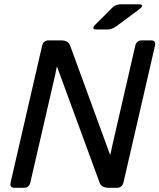

<svg xmlns="http://www.w3.org/2000/svg" viewBox="-20 -892 757 912"><path d="M437.5 -752Q409.7 -752 435.5 -777.8L511.2 -853.5Q529.3 -871.6 553.2 -871.6H635.7Q673.3 -871.6 639.2 -846.2L531.2 -766.1Q511.7 -752 489.3 -752ZM48.8 0Q24.4 0 30.8 -26.9L179.7 -673.3Q186 -700.2 210.4 -700.2H269.5Q304.2 -700.2 313 -675.8L502.4 -158.2H504.4Q508.8 -180.7 512.7 -197.3L622.1 -673.3Q628.4 -700.2 652.8 -700.2H697.8Q722.2 -700.2 715.8 -673.3L566.9 -26.9Q560.5 0 536.1 0H496.1Q461.9 0 453.1 -24.4L251.5 -573.7H249.5Q245.6 -552.2 241.7 -534.7L124.5 -26.9Q118.2 0 93.8 0Z"/></svg>

Font: Istok
Style: Italic
Weight: 500
Italic angle: -13°
Designer: Andrey V. Panov
Foundry: Andrey V. Panov
Version: Version 1.0.3